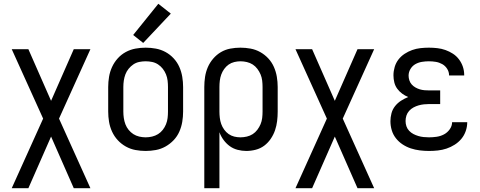

<svg xmlns="http://www.w3.org/2000/svg" viewBox="-20 -790 2540 1015"><path d="M42 205H130L250 -68L370 205H458L292 -163L458 -530H370L250 -257L130 -530H42L208 -163Z M750 8Q777 8 804 3Q831 -2 855 -15.5Q879 -29 898 -49Q917 -69 928 -94Q939 -119 943.5 -146Q948 -173 948 -200V-330Q948 -357 943.5 -384Q939 -411 928 -436Q917 -461 898 -481.5Q879 -502 855 -515Q831 -528 804 -533Q777 -538 750 -538Q723 -538 696 -533Q669 -528 645 -515Q621 -502 602.5 -481.5Q584 -461 572.5 -436Q561 -411 556.5 -384Q552 -357 552 -330V-200Q552 -173 556.5 -146Q561 -119 572.5 -94Q584 -69 602.5 -49Q621 -29 645 -15.5Q669 -2 696 3Q723 8 750 8ZM750 -64Q733 -64 716 -68Q699 -72 685 -81Q671 -90 660 -103.5Q649 -117 643 -133Q637 -149 634.5 -166Q632 -183 632 -200V-330Q632 -347 634.5 -364Q637 -381 643 -397Q649 -413 660 -426.5Q671 -440 685 -449.5Q699 -459 716 -462.5Q733 -466 750 -466Q767 -466 784 -462.5Q801 -459 815.5 -449.5Q830 -440 840.5 -426.5Q851 -413 857.5 -397Q864 -381 866 -364Q868 -347 868 -330V-200Q868 -183 866 -166Q864 -149 857.5 -133Q851 -117 840.5 -103.5Q830 -90 815.5 -81Q801 -72 784 -68Q767 -64 750 -64ZM737 -563 883 -718 817 -770 684 -605Z M1060 205H1140V-91Q1148 -69 1162 -50Q1176 -31 1194.5 -17.5Q1213 -4 1236 2Q1259 8 1282 8Q1307 8 1332 1.5Q1357 -5 1377 -20Q1397 -35 1411.5 -56.5Q1426 -78 1434 -101.5Q1442 -125 1445 -150Q1448 -175 1448 -200V-330Q1448 -357 1443.5 -384Q1439 -411 1428 -436Q1417 -461 1398.5 -481Q1380 -501 1356 -514.5Q1332 -528 1305 -533Q1278 -538 1251 -538Q1224 -538 1197.5 -533Q1171 -528 1148 -514.5Q1125 -501 1107 -480Q1089 -459 1078.5 -434.5Q1068 -410 1064 -383.5Q1060 -357 1060 -330ZM1251 -64Q1234 -64 1218 -68Q1202 -72 1188.5 -81.5Q1175 -91 1165 -105Q1155 -119 1149.5 -134.5Q1144 -150 1142 -167Q1140 -184 1140 -200V-330Q1140 -347 1142 -363.5Q1144 -380 1149.5 -395.5Q1155 -411 1165 -425Q1175 -439 1188.5 -448.5Q1202 -458 1218.5 -462Q1235 -466 1251 -466Q1268 -466 1285 -462Q1302 -458 1316 -449Q1330 -440 1340.5 -426Q1351 -412 1357.5 -396.5Q1364 -381 1366 -364Q1368 -347 1368 -330V-200Q1368 -183 1366 -166Q1364 -149 1357.5 -133.5Q1351 -118 1340.5 -104Q1330 -90 1316 -81Q1302 -72 1285 -68Q1268 -64 1251 -64Z M1542 205H1630L1750 -68L1870 205H1958L1792 -163L1958 -530H1870L1750 -257L1630 -530H1542L1708 -163Z M2248 8Q2271 8 2294.5 5.5Q2318 3 2340.5 -4.5Q2363 -12 2383.5 -25Q2404 -38 2419 -56Q2434 -74 2442 -97Q2450 -120 2450 -143Q2450 -144 2450 -144Q2450 -144 2450 -144H2370Q2370 -144 2370 -144Q2370 -144 2370 -144Q2370 -124 2357.5 -106.5Q2345 -89 2327 -79.5Q2309 -70 2288.5 -67Q2268 -64 2248 -64Q2233 -64 2219 -65.5Q2205 -67 2191.5 -71Q2178 -75 2165.5 -81.5Q2153 -88 2143 -98.5Q2133 -109 2128.5 -122.5Q2124 -136 2124 -150Q2124 -165 2128.5 -179Q2133 -193 2143 -204Q2153 -215 2166 -222Q2179 -229 2193 -233Q2207 -237 2221.5 -238.5Q2236 -240 2250 -240H2307V-312H2250Q2237 -312 2224.5 -313Q2212 -314 2200 -317.5Q2188 -321 2176.5 -327.5Q2165 -334 2156.5 -343.5Q2148 -353 2144 -365.5Q2140 -378 2140 -390Q2140 -409 2150 -425.5Q2160 -442 2176 -451Q2192 -460 2210.5 -463Q2229 -466 2247 -466Q2266 -466 2284 -463Q2302 -460 2318 -451Q2334 -442 2344 -426Q2354 -410 2354 -392Q2354 -392 2354 -391.5Q2354 -391 2354 -391H2434Q2434 -391 2434 -392Q2434 -393 2434 -393Q2434 -416 2427 -437Q2420 -458 2406.5 -476Q2393 -494 2374.5 -506Q2356 -518 2335 -525.5Q2314 -533 2291.5 -535.5Q2269 -538 2247 -538Q2225 -538 2202.5 -535.5Q2180 -533 2159 -525.5Q2138 -518 2119 -505.5Q2100 -493 2086.5 -475.5Q2073 -458 2066.5 -436Q2060 -414 2060 -392Q2060 -373 2064.5 -354.5Q2069 -336 2080 -321Q2091 -306 2106 -295Q2121 -284 2138 -277Q2118 -269 2100 -257.5Q2082 -246 2068.5 -229Q2055 -212 2049.5 -191Q2044 -170 2044 -149Q2044 -125 2051 -101.5Q2058 -78 2073 -59Q2088 -40 2108.5 -26.5Q2129 -13 2152 -5.5Q2175 2 2199 5Q2223 8 2248 8Z"/></svg>

Font: Iosevka SS09
Style: Regular
Weight: 400
Monospace: yes
Designer: Belleve Invis
Foundry: Belleve Invis
Version: Version 5.2.1; ttfautohint (v1.8.3)